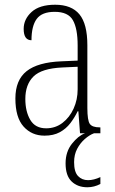

<svg xmlns="http://www.w3.org/2000/svg" viewBox="-20 -563 486 811"><path d="M168 10Q114 10 79.5 -28.5Q45 -67 45 -147Q45 -225 92.5 -262.5Q140 -300 239 -304L308 -307V-371Q308 -442 288 -477.5Q268 -513 211 -513Q157 -513 135 -483Q113 -453 113 -393Q80 -393 80 -441Q80 -482 113.5 -512.5Q147 -543 213 -543Q282 -543 315.5 -502.5Q349 -462 349 -372V-107Q349 -54 359.5 -39.5Q370 -25 401 -25H404V0H318L311 -93H308Q295 -66 277 -42.5Q259 -19 232.5 -4.5Q206 10 168 10ZM175 -21Q214 -21 244 -44Q274 -67 291 -104.5Q308 -142 308 -186V-281L243 -278Q156 -274 121.5 -240Q87 -206 87 -145Q87 -92 108 -56.5Q129 -21 175 -21ZM349 228Q308 228 282.5 203.5Q257 179 257 127Q257 78 284 44Q311 10 339 0H377Q358 7 338.5 24Q319 41 306 65.5Q293 90 293 122Q293 163 309.5 180.5Q326 198 352 198Q376 198 404 185V214Q378 228 349 228Z"/></svg>

Font: Noto Serif Bengali Condensed ExtraLight
Style: Regular
Weight: 200
Width: 3
Designer: Juan Bruce, Universal Thirst, Indian Type Foundry and the Monotype Design Team.
Foundry: Monotype Imaging Inc.
Version: Version 2.003; ttfautohint (v1.8.4.7-5d5b)